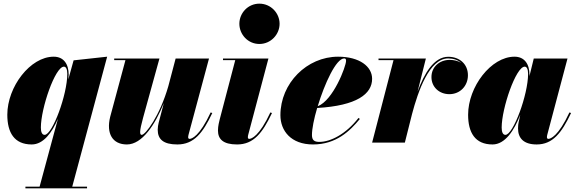

<svg xmlns="http://www.w3.org/2000/svg" viewBox="-20 -780 3143 1050"><path d="M355.5 -371C355.5 -431 327.5 -470 273.5 -470C145.5 -470 20 -305.5 20 -152.5C20 -55 58 10 153.5 10C217 10 264.5 -54.5 297 -131L196.5 241H119V250H456V241H375L566 -470L382.5 -450L353.5 -345.5C354.5 -356 355.5 -364.5 355.5 -371ZM348 -376C348 -263 267 -42.5 224 -42.5C209 -42.5 203.5 -60 203.5 -82.5C203.5 -187.5 281.5 -415.5 329.5 -415.5C340.5 -415.5 348 -402.5 348 -376Z M852 -460H604.5V-451H666L582.5 -141C560 -49 595.5 10 674 10C757 10 828.5 -98 876 -216.5L848 -110C845 -98.5 842.5 -83.5 842.5 -70.5C842.5 -18.5 873 10 950 10C1040.5 10 1089.5 -53 1141 -162L1132 -165C1071.5 -34.5 1028 -20.5 1017 -20.5C1011.5 -20.5 1009 -24 1009 -29.5C1009 -34 1010 -39 1011.5 -45L1123 -460H940.5L900.5 -308.5C853.5 -145.5 775.5 -42.5 755 -42.5C744 -42.5 741 -58 762.5 -136Z M1289 -650C1289 -592 1335.5 -539.5 1398.5 -539.5C1461.5 -539.5 1509 -592 1509 -650C1509 -708 1461.5 -760 1398.5 -760C1335.5 -760 1289 -708 1289 -650ZM1467.5 -162 1458.5 -165C1398 -34.5 1354.5 -20.5 1343 -20.5C1338.5 -20.5 1335.5 -23.5 1335.5 -29.5C1335.5 -34.5 1336.5 -39.5 1338 -45L1448 -460H1199.5V-451H1266.5L1181.5 -127C1179 -116 1172 -91.5 1172 -66.5C1172 -19.5 1199.5 10 1276.5 10C1367 10 1415.5 -53 1467.5 -162Z M1686 -41.5C1686 -75.5 1697 -130.5 1714.5 -189.5C1932 -202 2015 -266.5 2015 -349C2015 -416.5 1946 -470 1829 -470C1658.5 -470 1513.5 -325 1513.5 -150C1513.5 -65 1571 10 1692 10C1818.5 10 1894 -64 1948 -129.5L1940.5 -135C1871 -46 1787.5 -4 1726.5 -4C1700 -4 1686 -12.5 1686 -41.5ZM1862.5 -460.5C1870.5 -460.5 1872.5 -455.5 1872.5 -447.5C1872.5 -416.5 1802 -231 1717.5 -199C1755 -322.5 1818 -460.5 1862.5 -460.5Z M2132 -451 2015 0H2194L2233.5 -157C2265.5 -277.5 2327 -460.5 2431 -460.5C2459.5 -460.5 2484 -452 2501.5 -436.5C2484.5 -447 2462.5 -452.5 2439 -452.5C2384.5 -452.5 2339.5 -415 2339.5 -358.5C2339.5 -303.5 2382.5 -265 2437.5 -265C2495.5 -265 2539 -309.5 2539 -368.5C2539 -430.5 2492 -469.5 2431.5 -469.5C2353 -469.5 2299.5 -377.5 2263.5 -278.5L2309 -460H2050V-451Z M2875.5 -371C2875.5 -431 2847.5 -470 2793.5 -470C2665.5 -470 2540 -305.5 2540 -152.5C2540 -55 2578 10 2673.5 10C2742 10 2792 -66.5 2825 -152L2816 -110C2814.5 -103 2813 -93 2813 -77.5C2813 -24.5 2843.5 10 2915 10C3002.5 10 3051.5 -53 3103 -162L3094 -165C3033.5 -34.5 2990 -20.5 2979 -20.5C2974 -20.5 2971 -24 2971 -29C2971 -33.5 2971.5 -38 2973 -43.5L3083.5 -460H2899L2875 -362C2875 -365.5 2875.5 -368.5 2875.5 -371ZM2868 -376C2868 -263 2787 -42.5 2744 -42.5C2729 -42.5 2723.5 -60 2723.5 -82.5C2723.5 -187.5 2801.5 -415.5 2849.5 -415.5C2860.5 -415.5 2868 -402.5 2868 -376Z"/></svg>

Font: Bodoni* 24pt Fatface
Style: Italic
Weight: 900
Italic angle: -13°
Version: Version 2.3